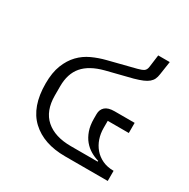

<svg xmlns="http://www.w3.org/2000/svg" viewBox="-136 -711 826 837"><g transform="rotate(30 277.0 -292.0)"><path d="M296 0Q188 0 126 -58Q64 -116 64 -233Q64 -288 79 -326Q94 -364 118.5 -389.5Q143 -415 175.5 -430Q208 -445 244 -454L378 -488Q398 -493 408 -499.5Q418 -506 420 -523L428 -584H486L476 -517Q474 -502 469 -491.5Q464 -481 454 -472.5Q444 -464 427.5 -457Q411 -450 386 -443L259 -411Q190 -393 157.5 -355Q125 -317 125 -254V-208Q125 -130 170 -90.5Q215 -51 296 -51H431V-55Q410 -61 390.5 -72.5Q371 -84 356 -102Q341 -120 332 -145.5Q323 -171 323 -205V-228Q323 -251 338 -264.5Q353 -278 385 -278H486V-227H380V-191Q380 -163 388.5 -138Q397 -113 413.5 -93.5Q430 -74 454.5 -62.5Q479 -51 511 -51V0Z"/></g></svg>

Font: IBM Plex Thai Light
Style: Regular
Weight: 300
Designer: Mike Abbink, Paul van der Laan, Pieter van Rosmalen, Ben Mitchell, Mark Frömberg
Foundry: Bold Monday
Version: Version 1.0